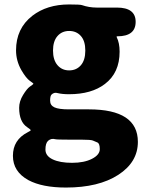

<svg xmlns="http://www.w3.org/2000/svg" viewBox="-20 -603 656 862"><path d="M276 239Q170 239 108 206Q38 168 38 96.5Q38 25 104 -9Q118 -16 118 -18.5Q118 -21 102 -32Q66 -56 66 -119Q66 -148 83.5 -176.5Q101 -205 114 -214Q130 -225 130 -227Q130 -229 114 -240Q97 -252 76 -288Q52 -330 52 -377Q52 -475 125 -532Q191 -583 290 -583Q340 -583 348 -580Q380 -569 414 -569H505Q589 -569 589 -505Q589 -440 507 -440Q502 -440 504 -436Q517 -410 517 -371Q517 -276 451 -226Q391 -180 290 -180Q259 -180 239 -185Q223 -190 211 -178Q205 -172 205 -151Q205 -130 224.5 -121Q244 -112 289 -112H379Q599 -112 599 34Q599 125 511 182Q423 239 276 239ZM345 24H291Q235 24 228 22Q210 17 196 29Q184 40 184 68.5Q184 97 216.5 112.5Q249 128 303.5 128Q358 128 393 110Q428 92 428 66.5Q428 41 417 36.5Q406 32 397 28Q388 24 345 24ZM238 -310.5Q258 -287 290.5 -287Q323 -287 343 -310Q363 -333 363 -376Q363 -419 343 -441.5Q323 -464 290.5 -464Q258 -464 238 -441Q218 -418 218 -376Q218 -334 238 -310.5Z"/></svg>

Font: Resource Han Rounded JP Heavy
Style: Regular
Weight: 900
Designer: Cyano Hao (round all glyphs); Ryoko NISHIZUKA 西塚涼子 (kana, bopomofo & ideographs); Paul D. Hunt (Latin, Greek & Cyrillic)
Foundry: Cyano Hao
Version: 0.990